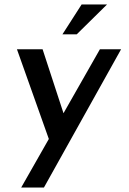

<svg xmlns="http://www.w3.org/2000/svg" viewBox="-20 -640 578 861"><path d="M75 201 428 -419H523L177 201ZM206 3 56 -419H171L292 -49ZM460 -620 324 -486H260L346 -620Z"/></svg>

Font: Josefin Sans Medium
Style: Italic
Weight: 500
Italic angle: -7°
Designer: Santiago Orozco
Foundry: Typemade
Version: Version 2.000